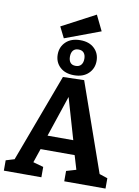

<svg xmlns="http://www.w3.org/2000/svg" viewBox="-119 -1239 950 1315"><g transform="rotate(10 356.5 -581.5)"><path d="M437 -706 653 -91 710 -72V0H423V-72L491 -92L462 -189H225L192 -92L264 -72V0H3V-72L62 -90L290 -702ZM435 -288 352 -574 256 -288ZM497 -1056 250 -964 212 -1040 445 -1163ZM228 -848Q228 -901 264.5 -936Q301 -971 365 -971Q426 -971 462 -937Q498 -903 498 -850Q498 -797 461.5 -762Q425 -727 362 -727Q300 -727 264 -761Q228 -795 228 -848ZM413 -850Q413 -876 400.5 -891Q388 -906 363 -906Q338 -906 325.5 -890.5Q313 -875 313 -848Q313 -822 325 -807Q337 -792 362 -792Q387 -792 400 -807.5Q413 -823 413 -850Z"/></g></svg>

Font: Bitter Pro
Style: Bold
Weight: 700
Designer: Sol Matas, and Bitter project Authors
Foundry: Sol Matas
Version: Version 1.010